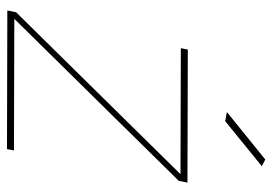

<svg xmlns="http://www.w3.org/2000/svg" viewBox="-135 -644 780 550"><g transform="rotate(90 255.0 -369.0)"><path d="M503 -516 498 -491 34 -20 411 -19 407 1 10 0 15 -25 479 -496 118 -497 122 -517ZM437 -739 456 -729 327 -624 301 -629Z"/></g></svg>

Font: Gontserrat Thin
Style: Italic
Weight: 250
Italic angle: -11.3°
Designer: Julieta Ulanovsky
Foundry: Julieta Ulanovsky
Version: Version 6.001